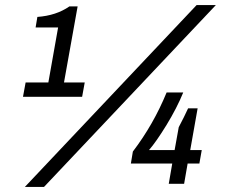

<svg xmlns="http://www.w3.org/2000/svg" viewBox="-20 -718 885 750"><path d="M77.1 12.2 748 -698.2H823.2L151.9 12.2ZM69.8 -339.8 80.1 -396H168.9L207 -610.8H119.1L126 -651.9Q199.7 -657.2 251 -692.9H283.2L230 -396H311L300.8 -339.8ZM639.2 0 652.8 -79.1H491.2L499 -126Q579.6 -231.9 630.9 -356.9H695.8Q670.9 -295.9 630.4 -229.7Q589.8 -163.6 562 -131.8H662.1L678.2 -221.2Q700.2 -262.7 714.8 -294.9H752L723.1 -131.8H768.1L758.8 -79.1H712.9L699.2 0Z"/></svg>

Font: Archivo
Style: Italic
Weight: 400
Italic angle: -10°
Designer: Hector Gatti
Foundry: Omnibus-Type
Version: Version 2.001